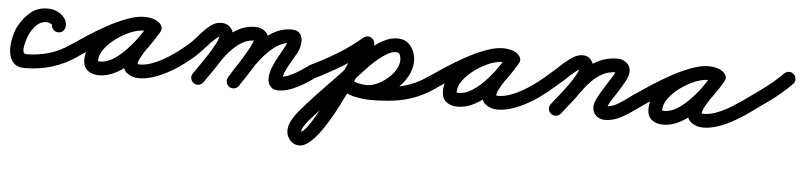

<svg xmlns="http://www.w3.org/2000/svg" viewBox="-62 -509 4362 1047"><g transform="rotate(5 2119.0 14.5)"><path d="M271 -207H270Q270 -191 259.5 -180Q249 -169 233 -169Q217 -169 206 -180Q195 -191 195 -207Q195 -209 185.5 -213.5Q176 -218 167 -219Q133 -219 110.5 -196.5Q88 -174 74 -145Q71 -140 65 -122.5Q59 -105 54.5 -84.5Q50 -64 52.5 -49.5Q55 -35 69 -35Q133 -35 193.5 -53Q254 -71 306 -108Q306 -108 306 -108Q306 -108 306 -108Q319 -117 334.5 -114Q350 -111 359 -99Q368 -86 365 -70.5Q362 -55 350 -46Q288 -3 216.5 19Q145 41 69 41Q24 41 3.5 17Q-17 -7 -20 -42.5Q-23 -78 -15 -115Q-7 -152 6 -179Q31 -227 71 -261Q111 -295 169 -293Q192 -293 215.5 -282.5Q239 -272 255 -252.5Q271 -233 271 -207Q271 -207 271 -207Q271 -207 271 -207Z M297 -56Q288 -68 291 -83.5Q294 -99 307 -108Q340 -131 389 -163Q438 -195 492.5 -225Q547 -255 600 -274.5Q653 -294 696 -294Q716 -294 736 -289Q756 -284 773 -272Q787 -261 788.5 -246.5Q790 -232 782 -221Q775 -209 761.5 -204.5Q748 -200 732 -209Q715 -219 694 -219Q664 -219 624.5 -202.5Q585 -186 548 -159Q511 -132 486.5 -99.5Q462 -67 462 -34Q462 -32 462.5 -29.5Q463 -27 461 -30Q458 -33 463.5 -31.5Q469 -30 473 -30Q510 -30 547 -54Q584 -78 618 -114.5Q652 -151 678.5 -189Q705 -227 721 -256Q730 -272 745 -275Q760 -278 772 -271Q784 -264 790 -250Q796 -236 787 -220Q778 -203 760 -177.5Q742 -152 723 -124Q704 -96 691 -71.5Q678 -47 678 -32Q678 -30 676.5 -33Q675 -36 676 -36Q679 -34 683.5 -33.5Q688 -33 691 -33Q720 -33 753 -44.5Q786 -56 817 -73.5Q848 -91 871 -108Q871 -108 871 -108Q871 -108 871 -108Q884 -117 899.5 -114Q915 -111 924 -99Q933 -86 930 -70.5Q927 -55 915 -46Q885 -25 847 -4.5Q809 16 769 29Q729 42 691 42Q658 42 630.5 23.5Q603 5 603 -32Q603 -60 616 -89Q629 -118 648.5 -147Q668 -176 688 -203.5Q708 -231 721 -256Q730 -272 745 -275Q760 -278 772 -271Q784 -264 790 -250Q796 -236 787 -220Q765 -181 732 -135Q699 -89 657.5 -48Q616 -7 569 19Q522 45 473 45Q435 45 411 25.5Q387 6 387 -34Q387 -73 406.5 -111Q426 -149 459.5 -182Q493 -215 533.5 -240Q574 -265 615.5 -279.5Q657 -294 694 -294Q735 -294 770 -273Q785 -264 786 -249.5Q787 -235 779 -223Q772 -210 758 -205Q744 -200 729 -210Q722 -216 713 -217.5Q704 -219 696 -219Q670 -219 633.5 -206Q597 -193 556.5 -172.5Q516 -152 476.5 -128.5Q437 -105 404 -83Q371 -61 349 -46Q337 -37 321.5 -40Q306 -43 297 -56Z M862 -56Q853 -68 856 -83.5Q859 -99 872 -108Q920 -142 962 -181Q982 -201 1005.5 -228.5Q1029 -256 1056 -277Q1083 -298 1115 -298Q1147 -298 1166 -276.5Q1185 -255 1185 -224Q1185 -200 1169 -164.5Q1153 -129 1129.5 -91.5Q1106 -54 1082.5 -20.5Q1059 13 1045 33Q1045 33 1045 33Q1045 33 1045 33Q1036 46 1020.5 49Q1005 52 993 43Q980 34 977 18.5Q974 3 983 -9Q991 -21 1006 -42.5Q1021 -64 1039 -90.5Q1057 -117 1073 -143.5Q1089 -170 1099.5 -191.5Q1110 -213 1110 -224Q1110 -225 1109 -226.5Q1108 -228 1113 -224Q1114 -223 1115 -223Q1107 -223 1090.5 -208.5Q1074 -194 1055.5 -174Q1037 -154 1021 -137Q1005 -120 999 -114Q960 -78 914 -46Q902 -37 886.5 -40Q871 -43 862 -56ZM1045 33Q1036 46 1020.5 49Q1005 52 993 43Q980 34 977 18.5Q974 3 983 -9Q1012 -50 1044 -98.5Q1076 -147 1114.5 -191.5Q1153 -236 1199.5 -264Q1246 -292 1302 -292Q1332 -292 1354 -274.5Q1376 -257 1376 -225Q1376 -202 1360.5 -167Q1345 -132 1322 -93Q1299 -54 1276.5 -20Q1254 14 1240 34Q1240 34 1240 34Q1240 34 1240 34Q1232 47 1217 50.5Q1202 54 1189 45Q1176 37 1172.5 22Q1169 7 1178 -6Q1185 -17 1199.5 -40Q1214 -63 1231.5 -91.5Q1249 -120 1265 -147.5Q1281 -175 1291 -196Q1301 -217 1301 -225Q1301 -224 1302 -223Q1302 -222 1303 -220Q1307 -214 1305 -215.5Q1303 -217 1302 -217Q1260 -217 1222.5 -190.5Q1185 -164 1153 -123.5Q1121 -83 1094 -40.5Q1067 2 1045 33Q1045 33 1045 33Q1045 33 1045 33ZM1241 34Q1233 47 1218 51Q1203 55 1189 47Q1176 39 1172 24Q1168 9 1176 -5Q1200 -45 1232.5 -94Q1265 -143 1305 -188.5Q1345 -234 1392 -263.5Q1439 -293 1492 -295Q1531 -297 1546 -276.5Q1561 -256 1558 -226Q1555 -196 1541 -170Q1529 -148 1513 -121.5Q1497 -95 1484.5 -68Q1472 -41 1472 -16Q1472 -19 1469 -23Q1462 -32 1453 -32Q1452 -32 1452 -33Q1479 -33 1508 -45.5Q1537 -58 1564 -75.5Q1591 -93 1612 -108Q1612 -108 1612 -108Q1612 -108 1612 -108Q1625 -117 1640 -114Q1655 -111 1664 -98Q1673 -85 1670 -70Q1667 -55 1654 -46Q1626 -26 1592.5 -5.5Q1559 15 1523.5 28.5Q1488 42 1452 42Q1427 42 1412 25Q1397 8 1397 -16Q1397 -49 1410.5 -82Q1424 -115 1442 -146Q1460 -177 1475 -206Q1481 -217 1484 -226Q1485 -228 1484.5 -231.5Q1484 -235 1486 -233Q1488 -230 1492 -225Q1496 -220 1494 -220Q1455 -219 1417 -191Q1379 -163 1345.5 -121.5Q1312 -80 1285 -38Q1258 4 1241 34Q1241 34 1241 34Q1241 34 1241 34Z M1599 -60Q1593 -74 1597.5 -89Q1602 -104 1616 -111Q1691 -147 1760 -189Q1829 -231 1893 -285Q1893 -285 1893 -285Q1893 -285 1893 -285Q1905 -295 1920.5 -293.5Q1936 -292 1946 -280Q1956 -268 1954.5 -252.5Q1953 -237 1941 -227Q1874 -171 1801 -126.5Q1728 -82 1650 -43Q1636 -37 1621 -41.5Q1606 -46 1599 -60ZM1883 -272Q1890 -286 1904.5 -291.5Q1919 -297 1933 -290Q1947 -283 1952.5 -268.5Q1958 -254 1951 -240Q1936 -209 1913 -155.5Q1890 -102 1860.5 -37.5Q1831 27 1798 92Q1765 157 1730 211Q1695 265 1660.5 298Q1626 331 1595 331Q1565 331 1544.5 308Q1524 285 1524 256Q1524 228 1539 200Q1554 172 1574.5 147.5Q1595 123 1613 103Q1670 40 1729.5 -21Q1789 -82 1846 -145Q1867 -168 1893.5 -194Q1920 -220 1950.5 -243.5Q1981 -267 2013.5 -282Q2046 -297 2079 -297Q2127 -297 2153 -261.5Q2179 -226 2179 -182Q2179 -138 2156.5 -97.5Q2134 -57 2097.5 -24.5Q2061 8 2018 27Q1975 46 1934 46Q1910 46 1882.5 40.5Q1855 35 1829.5 23.5Q1804 12 1787 -6Q1777 -17 1777.5 -32.5Q1778 -48 1790 -59Q1801 -69 1816.5 -68.5Q1832 -68 1843 -56Q1852 -47 1868.5 -40.5Q1885 -34 1903 -31.5Q1921 -29 1934 -29Q1959 -29 1988.5 -42Q2018 -55 2044.5 -77.5Q2071 -100 2087.5 -127Q2104 -154 2104 -182Q2104 -194 2099 -208Q2094 -222 2079 -222Q2056 -222 2031 -208Q2006 -194 1981.5 -173.5Q1957 -153 1936 -131.5Q1915 -110 1902 -95Q1845 -32 1785.5 29Q1726 90 1669 153Q1659 164 1642.5 182.5Q1626 201 1612.5 221Q1599 241 1599 256Q1599 256 1597 256Q1594 256 1595 256Q1609 256 1632.5 224Q1656 192 1684.5 140.5Q1713 89 1743 28Q1773 -33 1801 -93Q1829 -153 1850.5 -200.5Q1872 -248 1883 -272Q1883 -272 1883 -272Q1883 -272 1883 -272ZM1789 -58Q1800 -69 1815.5 -68.5Q1831 -68 1842 -57Q1862 -36 1898 -30.5Q1934 -25 1961 -25Q2021 -25 2072.5 -31Q2124 -37 2172 -55Q2220 -73 2269 -108Q2282 -117 2297.5 -114Q2313 -111 2322 -99Q2331 -86 2328 -70.5Q2325 -55 2313 -46Q2257 -7 2201.5 14Q2146 35 2087 42.5Q2028 50 1961 50Q1917 50 1869 39Q1821 28 1788 -5Q1777 -16 1777.5 -31.5Q1778 -47 1789 -58Z M2260 -56Q2251 -68 2254 -83.5Q2257 -99 2270 -108Q2303 -131 2352 -163Q2401 -195 2455.5 -225Q2510 -255 2563 -274.5Q2616 -294 2659 -294Q2679 -294 2699 -289Q2719 -284 2736 -272Q2750 -261 2751.5 -246.5Q2753 -232 2745 -221Q2738 -209 2724.5 -204.5Q2711 -200 2695 -209Q2678 -219 2657 -219Q2627 -219 2587.5 -202.5Q2548 -186 2511 -159Q2474 -132 2449.5 -99.5Q2425 -67 2425 -34Q2425 -32 2425.5 -29.5Q2426 -27 2424 -30Q2421 -33 2426.5 -31.5Q2432 -30 2436 -30Q2473 -30 2510 -54Q2547 -78 2581 -114.5Q2615 -151 2641.5 -189Q2668 -227 2684 -256Q2693 -272 2708 -275Q2723 -278 2735 -271Q2747 -264 2753 -250Q2759 -236 2750 -220Q2741 -203 2723 -177.5Q2705 -152 2686 -124Q2667 -96 2654 -71.5Q2641 -47 2641 -32Q2641 -30 2639.5 -33Q2638 -36 2639 -36Q2642 -34 2646.5 -33.5Q2651 -33 2654 -33Q2683 -33 2716 -44.5Q2749 -56 2780 -73.5Q2811 -91 2834 -108Q2834 -108 2834 -108Q2834 -108 2834 -108Q2847 -117 2862.5 -114Q2878 -111 2887 -99Q2896 -86 2893 -70.5Q2890 -55 2878 -46Q2848 -25 2810 -4.5Q2772 16 2732 29Q2692 42 2654 42Q2621 42 2593.5 23.5Q2566 5 2566 -32Q2566 -60 2579 -89Q2592 -118 2611.5 -147Q2631 -176 2651 -203.5Q2671 -231 2684 -256Q2693 -272 2708 -275Q2723 -278 2735 -271Q2747 -264 2753 -250Q2759 -236 2750 -220Q2728 -181 2695 -135Q2662 -89 2620.5 -48Q2579 -7 2532 19Q2485 45 2436 45Q2398 45 2374 25.5Q2350 6 2350 -34Q2350 -73 2369.5 -111Q2389 -149 2422.5 -182Q2456 -215 2496.5 -240Q2537 -265 2578.5 -279.5Q2620 -294 2657 -294Q2698 -294 2733 -273Q2748 -264 2749 -249.5Q2750 -235 2742 -223Q2735 -210 2721 -205Q2707 -200 2692 -210Q2685 -216 2676 -217.5Q2667 -219 2659 -219Q2633 -219 2596.5 -206Q2560 -193 2519.5 -172.5Q2479 -152 2439.5 -128.5Q2400 -105 2367 -83Q2334 -61 2312 -46Q2300 -37 2284.5 -40Q2269 -43 2260 -56Z M2825 -56Q2816 -68 2819 -83.5Q2822 -99 2835 -108Q2866 -130 2895.5 -155Q2925 -180 2954 -206Q2971 -222 2994 -242.5Q3017 -263 3042.5 -278.5Q3068 -294 3093 -294Q3122 -294 3139 -273Q3156 -252 3156 -224Q3156 -197 3138.5 -162Q3121 -127 3096 -90.5Q3071 -54 3045 -21.5Q3019 11 3002 33Q3002 33 3002 33Q3002 33 3002 33Q2992 45 2976.5 47Q2961 49 2949 40Q2937 30 2935 14.5Q2933 -1 2942 -13Q2954 -29 2977 -57Q3000 -85 3023.5 -117.5Q3047 -150 3064 -179Q3081 -208 3081 -224Q3081 -229 3082.5 -225.5Q3084 -222 3088 -220Q3089 -219 3091.5 -219Q3094 -219 3093 -219Q3084 -219 3065.5 -204.5Q3047 -190 3029 -173.5Q3011 -157 3004 -150Q2973 -123 2942 -96.5Q2911 -70 2877 -46Q2865 -37 2849.5 -40Q2834 -43 2825 -56ZM3001 33Q2992 46 2976.5 47.5Q2961 49 2949 39Q2936 30 2934.5 14.5Q2933 -1 2943 -13Q2967 -44 2991.5 -74.5Q3016 -105 3038 -137Q3067 -179 3103.5 -214.5Q3140 -250 3185 -271Q3230 -292 3284 -292Q3312 -292 3333.5 -274.5Q3355 -257 3355 -227Q3355 -206 3339 -175.5Q3323 -145 3302.5 -113.5Q3282 -82 3266 -56.5Q3250 -31 3250 -19Q3250 -19 3249 -21Q3247 -25 3243 -26.5Q3239 -28 3243 -28Q3270 -28 3296.5 -42Q3323 -56 3348 -74.5Q3373 -93 3394 -108Q3407 -117 3422.5 -114Q3438 -111 3447 -99Q3456 -86 3453 -70.5Q3450 -55 3438 -46Q3409 -26 3378 -4.5Q3347 17 3313 32Q3279 47 3243 47Q3214 47 3194.5 29Q3175 11 3175 -19Q3175 -40 3191 -70.5Q3207 -101 3227.5 -133Q3248 -165 3264 -190.5Q3280 -216 3280 -227Q3280 -229 3280 -226.5Q3280 -224 3281 -223Q3282 -220 3284.5 -218.5Q3287 -217 3284 -217Q3243 -217 3209.5 -199.5Q3176 -182 3149 -154Q3122 -126 3100 -95Q3077 -61 3051.5 -29.5Q3026 2 3001 33Q3001 33 3001 33Q3001 33 3001 33Z M3385 -56Q3376 -68 3379 -83.5Q3382 -99 3395 -108Q3428 -131 3477 -163Q3526 -195 3580.5 -225Q3635 -255 3688 -274.5Q3741 -294 3784 -294Q3804 -294 3824 -289Q3844 -284 3861 -272Q3875 -261 3876.5 -246.5Q3878 -232 3870 -221Q3863 -209 3849.5 -204.5Q3836 -200 3820 -209Q3803 -219 3782 -219Q3752 -219 3712.5 -202.5Q3673 -186 3636 -159Q3599 -132 3574.5 -99.5Q3550 -67 3550 -34Q3550 -32 3550.5 -29.5Q3551 -27 3549 -30Q3546 -33 3551.5 -31.5Q3557 -30 3561 -30Q3598 -30 3635 -54Q3672 -78 3706 -114.5Q3740 -151 3766.5 -189Q3793 -227 3809 -256Q3818 -272 3833 -275Q3848 -278 3860 -271Q3872 -264 3878 -250Q3884 -236 3875 -220Q3866 -203 3848 -177.5Q3830 -152 3811 -124Q3792 -96 3779 -71.5Q3766 -47 3766 -32Q3766 -30 3764.5 -33Q3763 -36 3764 -36Q3767 -34 3771.5 -33.5Q3776 -33 3779 -33Q3808 -33 3841 -44.5Q3874 -56 3905 -73.5Q3936 -91 3959 -108Q3959 -108 3959 -108Q3959 -108 3959 -108Q3972 -117 3987.5 -114Q4003 -111 4012 -99Q4021 -86 4018 -70.5Q4015 -55 4003 -46Q3973 -25 3935 -4.5Q3897 16 3857 29Q3817 42 3779 42Q3746 42 3718.5 23.5Q3691 5 3691 -32Q3691 -60 3704 -89Q3717 -118 3736.5 -147Q3756 -176 3776 -203.5Q3796 -231 3809 -256Q3818 -272 3833 -275Q3848 -278 3860 -271Q3872 -264 3878 -250Q3884 -236 3875 -220Q3853 -181 3820 -135Q3787 -89 3745.5 -48Q3704 -7 3657 19Q3610 45 3561 45Q3523 45 3499 25.5Q3475 6 3475 -34Q3475 -73 3494.5 -111Q3514 -149 3547.5 -182Q3581 -215 3621.5 -240Q3662 -265 3703.5 -279.5Q3745 -294 3782 -294Q3823 -294 3858 -273Q3873 -264 3874 -249.5Q3875 -235 3867 -223Q3860 -210 3846 -205Q3832 -200 3817 -210Q3810 -216 3801 -217.5Q3792 -219 3784 -219Q3758 -219 3721.5 -206Q3685 -193 3644.5 -172.5Q3604 -152 3564.5 -128.5Q3525 -105 3492 -83Q3459 -61 3437 -46Q3425 -37 3409.5 -40Q3394 -43 3385 -56Z M3950 -54Q3941 -67 3944 -82Q3947 -97 3959 -106Q4020 -149 4081.5 -193.5Q4143 -238 4195 -290Q4195 -290 4195 -290Q4195 -290 4195 -290Q4206 -301 4221.5 -301.5Q4237 -302 4248 -291Q4259 -280 4259.5 -264.5Q4260 -249 4249 -238Q4194 -182 4130 -136Q4066 -90 4003 -45Q3990 -36 3974.5 -38.5Q3959 -41 3950 -54Z"/></g></svg>

Font: FRB American Cursive Guidelines Extrabold
Style: Bold Italic
Weight: 800
Italic angle: -25°
Version: Version 2.0;Modular Font Editor K font №1